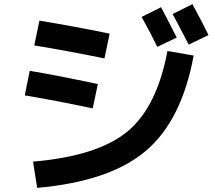

<svg xmlns="http://www.w3.org/2000/svg" viewBox="-20 -860 1040 930"><path d="M791 -613 918 -591Q860 -275 685 -128Q510 19 160 50L140 -77Q452 -104 596 -222Q740 -340 791 -613ZM836 -678 742 -633Q710 -699 666 -778L760 -825Q801 -748 836 -678ZM990 -690 894 -644Q840 -748 816 -792L912 -840Q958 -756 990 -690ZM124 -517Q255 -495 454 -453L429 -335Q250 -373 100 -398ZM171 -760Q330 -734 511 -697L486 -577Q305 -614 146 -640Z"/></svg>

Font: M PLUS 1p
Style: Bold
Weight: 700
Version: Version 1.062